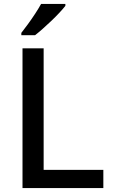

<svg xmlns="http://www.w3.org/2000/svg" viewBox="-20 -961 576 981"><path d="M95 0V-714H203V-93H508V0ZM314 -931Q303 -917 284.5 -897Q266 -877 243.5 -855.5Q221 -834 199 -814.5Q177 -795 159 -781H89V-793Q104 -812 123 -838Q142 -864 160 -891.5Q178 -919 190 -941H314Z"/></svg>

Font: Noto Sans Cham Medium
Style: Regular
Weight: 500
Version: Version 2.002